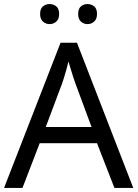

<svg xmlns="http://www.w3.org/2000/svg" viewBox="-20 -928 679 948"><path d="M545 0 459 -221H176L91 0H0L279 -717H360L638 0ZM352 -517Q349 -525 342 -546Q335 -567 328.5 -589.5Q322 -612 318 -624Q313 -604 307.5 -583.5Q302 -563 296.5 -546Q291 -529 287 -517L206 -301H432ZM178 -859Q178 -885 192 -896.5Q206 -908 225 -908Q244 -908 258 -896.5Q272 -885 272 -859Q272 -834 258 -821.5Q244 -809 225 -809Q206 -809 192 -821.5Q178 -834 178 -859ZM366 -859Q366 -885 379.5 -896.5Q393 -908 412 -908Q431 -908 445 -896.5Q459 -885 459 -859Q459 -834 445 -821.5Q431 -809 412 -809Q393 -809 379.5 -821.5Q366 -834 366 -859Z"/></svg>

Font: Noto Sans Javanese
Style: Regular
Weight: 400
Designer: Monotype Design Team
Foundry: Monotype Imaging Inc.
Version: Version 2.004